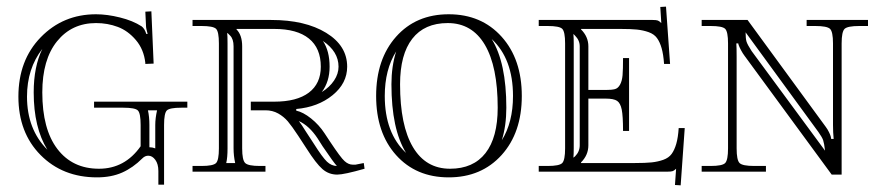

<svg xmlns="http://www.w3.org/2000/svg" viewBox="-20 -515 2641 576"><path d="M401.9 -76.2V-140.1Q401.9 -175.3 393.6 -183.6Q385.3 -191.9 350.1 -191.9H262.2V-210H542V-191.9H523.9Q488.8 -191.9 480.5 -183.6Q472.2 -175.3 472.2 -140.1V39.1H455.1V-2Q455.1 -22.9 446 -35.4Q437 -47.9 424.8 -47.9Q415 -47.9 407.2 -40Q378.9 -11.7 346.4 2.7Q314 17.1 271 17.1Q168 17.1 101.6 -50Q35.2 -117.2 35.2 -225.1Q35.2 -334.5 102.3 -403.3Q169.4 -472.2 268.1 -472.2Q301.3 -472.2 339.8 -462.6Q378.4 -453.1 404.8 -436Q414.1 -429.2 418.9 -413.1H422.9Q418 -430.2 418 -438L416 -480L434.1 -481L440.9 -324.2L416 -323.2V-326.2Q411.6 -366.7 387.7 -394.8Q363.8 -422.9 333.3 -434.3Q302.7 -445.8 268.1 -445.8Q195.3 -445.8 151.1 -391.1Q106.9 -336.4 106.9 -237.8Q106.9 -127.4 152.1 -68.1Q197.3 -8.8 276.9 -8.8Q354.5 -8.8 401.9 -76.2ZM423.8 -184.1Q428.2 -164.6 428.2 -140.1V-73.2H429.2Q437.5 -73.2 445.8 -69.8V-140.1Q445.8 -160.2 451.2 -184.1ZM106.9 -368.2Q61 -309.1 61 -225.1Q61 -127 122.1 -65.9Q81.1 -132.3 81.1 -237.8Q81.1 -314.9 106.9 -368.2Z M557.6 -455.1H793.5Q895.5 -455.1 958.5 -416.5Q1021.5 -377.9 1021.5 -314.9Q1021.5 -265.1 977.8 -229.5Q934.1 -193.8 868.7 -188V-183.1Q889.2 -178.7 913.1 -159.7Q937 -140.6 953.6 -115.2L969.7 -90.8Q1002.4 -41.5 1013.7 -31.7Q1025.4 -21 1038.6 -21H1046.4L1071.3 -25.9L1073.7 -8.8Q1012.2 8.8 991.7 8.8Q966.3 8.8 947.3 -7.8Q928.2 -24.4 899.4 -69.8L874.5 -107.9Q855.5 -136.7 843.5 -150.9Q831.5 -165 814.5 -174.6Q797.4 -184.1 776.4 -184.1H732.4V-210H802.7Q870.6 -210 906.5 -237.1Q942.4 -264.2 942.4 -314.9Q942.4 -370.6 906.7 -399.4Q871.1 -428.2 802.7 -428.2H689.5V-426.8Q706.5 -409.7 706.5 -376V-69.8Q706.5 -34.7 715.6 -25.9Q724.6 -17.1 759.8 -17.1H776.4V0H557.6V-17.1H584.5Q619.6 -17.1 628.2 -25.9Q636.7 -34.7 636.7 -69.8V-384.8Q636.7 -419.9 628.2 -428.5Q619.6 -437 584.5 -437H557.6ZM990.7 -17.1Q981.9 -25.9 947.8 -76.2L932.6 -100.1Q907.7 -137.7 876.5 -151.9Q885.3 -140.6 896.5 -122.1L921.4 -84Q947.3 -43 960.9 -30Q974.6 -17.1 990.7 -17.1ZM945.3 -238.8Q968.8 -253.4 982.2 -273.4Q995.6 -293.5 995.6 -314.9Q995.6 -360.4 948.7 -392.1Q968.8 -362.3 968.8 -314.9Q968.8 -270 945.3 -238.8ZM661.6 -415Q662.6 -409.2 662.6 -384.8V-69.8Q662.6 -42 658.7 -25.9H685.5Q680.7 -47.9 680.7 -69.8V-376Q680.7 -397.9 670.4 -408.2L662.6 -416Z M1473.1 -191.9Q1473.1 -315.4 1434.6 -380.6Q1396 -445.8 1323.2 -445.8Q1253.4 -445.8 1216.8 -398.7Q1180.2 -351.6 1180.2 -262.2Q1180.2 -138.7 1218.8 -73.7Q1257.3 -8.8 1330.1 -8.8Q1399.9 -8.8 1436.5 -55.7Q1473.1 -102.5 1473.1 -191.9ZM1545.4 -227.1Q1545.4 -117.2 1484.9 -50Q1424.3 17.1 1326.2 17.1Q1228 17.1 1168.2 -49.8Q1108.4 -116.7 1108.4 -227.1Q1108.4 -337.4 1168.2 -404.8Q1228 -472.2 1326.2 -472.2Q1424.3 -472.2 1484.9 -404.8Q1545.4 -337.4 1545.4 -227.1ZM1485.4 -94.2Q1519 -147.9 1519 -227.1Q1519 -338.4 1455.1 -397.9Q1499 -326.7 1499 -191.9Q1499 -137.7 1485.4 -94.2ZM1168.5 -360.8Q1134.3 -306.2 1134.3 -227.1Q1134.3 -115.7 1198.2 -56.2Q1154.3 -127.4 1154.3 -262.2Q1154.3 -315.9 1168.5 -360.8Z M1596.2 -455.1H1938Q1949.2 -455.1 1953.6 -453.4Q1958 -451.7 1963.9 -445.8L1960.9 -494.1L1978 -495.1L1990.2 -323.2H1972.2Q1970.2 -352.1 1964.8 -370.6Q1959.5 -389.2 1950.9 -400.9Q1942.4 -412.6 1926 -418.5Q1909.7 -424.3 1890.9 -426.3Q1872.1 -428.2 1841.3 -428.2H1723.1V-426.8Q1745.1 -404.8 1745.1 -376V-245.1H1796.9Q1815.4 -245.1 1824.7 -247.6Q1834 -250 1840.1 -261Q1846.2 -272 1847.7 -289.3Q1849.1 -306.6 1849.1 -340.8H1867.2V-122.1H1849.1Q1849.1 -167 1845.2 -186.3Q1841.3 -205.6 1831.3 -212.4Q1821.3 -219.2 1796.9 -219.2H1745.1V-79.1Q1745.1 -49.8 1723.1 -27.8V-25.9H1885.3Q1916 -25.9 1934.8 -27.8Q1953.6 -29.8 1970 -35.6Q1986.3 -41.5 1994.9 -53.2Q2003.4 -64.9 2008.8 -83.5Q2014.2 -102.1 2016.1 -130.9H2034.2L2022 41L2004.9 40L2008.3 -8.8Q2002.9 -3.4 1998.3 -1.7Q1993.7 0 1981.9 0H1596.2V-17.1H1623Q1658.2 -17.1 1666.7 -25.9Q1675.3 -34.7 1675.3 -69.8V-384.8Q1675.3 -419.9 1666.7 -428.5Q1658.2 -437 1623 -437H1596.2ZM1719.2 -79.1V-376Q1719.2 -394 1705.1 -408.2L1700.2 -413.1Q1701.2 -401.9 1701.2 -384.8V-69.8Q1701.2 -51.8 1700.2 -42L1705.1 -45.9Q1719.2 -60.1 1719.2 -79.1Z M2085 -455.1H2222.7L2457 -134.8Q2462.9 -127 2467 -118.4Q2471.2 -109.9 2472.4 -105Q2473.6 -100.1 2473.6 -98.1H2481Q2479 -117.7 2479 -140.1V-384.8Q2479 -419.9 2470 -428.5Q2460.9 -437 2425.8 -437H2399.9V-455.1H2584V-437H2558.1Q2522.9 -437 2513.9 -428.5Q2504.9 -419.9 2504.9 -384.8V8.8H2475.1L2213.9 -347.2Q2208 -355 2203.4 -363.8Q2198.7 -372.6 2196.8 -377.7Q2194.8 -382.8 2194.8 -384.8H2189Q2189.9 -373.5 2189.9 -344.2V-69.8Q2189.9 -34.7 2198.7 -25.9Q2207.5 -17.1 2242.7 -17.1H2277.8V0H2085V-17.1H2111.8Q2147 -17.1 2155.5 -25.9Q2164.1 -34.7 2164.1 -69.8V-384.8Q2164.1 -419.9 2155.5 -428.5Q2147 -437 2111.8 -437H2085ZM2216.8 -418Q2216.8 -399.4 2219.5 -390.4Q2222.2 -381.3 2234.9 -361.8L2455.1 -63Q2452.6 -85 2449.5 -94.2Q2446.3 -103.5 2435.1 -119.1Z"/></svg>

Font: FoglihtenNo01
Style: Regular
Weight: 500
Version: Version 0.61